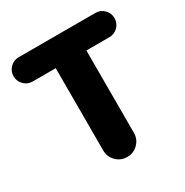

<svg xmlns="http://www.w3.org/2000/svg" viewBox="-174 -894 1001 1041"><g transform="rotate(-30 326.0 -373.5)"><path d="M230 -88V-603H86Q54 -603 32 -625.5Q10 -648 10 -679Q10 -710 32 -732.5Q54 -755 86 -755H566Q598 -755 620 -732.5Q642 -710 642 -679Q642 -648 620 -625.5Q598 -603 566 -603H422V-88Q422 -48 394 -20Q366 8 326 8Q286 8 258 -20Q230 -48 230 -88Z"/></g></svg>

Font: Jellee Roman
Style: Regular
Weight: 400
Designer: Alfredo Marco Pradil
Foundry: Alfredo Marco Pradil
Version: Version 1.016;PS 001.016;hotconv 1.0.88;makeotf.lib2.5.64775